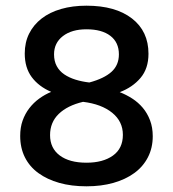

<svg xmlns="http://www.w3.org/2000/svg" viewBox="-20 -641 607 675"><path d="M51 -163Q51 -193 59.5 -217Q68 -241 83 -260.5Q98 -280 118 -294.5Q138 -309 160 -318Q116 -337 91.5 -370Q67 -403 67 -453Q67 -492 82.5 -523Q98 -554 126.5 -576Q155 -598 195 -609.5Q235 -621 284 -621Q386 -621 444 -576Q502 -531 502 -452Q502 -400 474 -367Q446 -334 401 -317Q424 -308 445 -294.5Q466 -281 482 -262Q498 -243 507.5 -218Q517 -193 517 -162Q517 -121 500 -88Q483 -55 452 -32.5Q421 -10 378.5 2Q336 14 284 14Q231 14 188.5 2Q146 -10 115 -32.5Q84 -55 67.5 -88Q51 -121 51 -163ZM412 -167Q412 -214 374.5 -244.5Q337 -275 272 -283Q217 -270 186.5 -240.5Q156 -211 156 -166Q156 -120 190 -94.5Q224 -69 284 -69Q342 -69 377 -94Q412 -119 412 -167ZM170 -450Q170 -426 179.5 -408.5Q189 -391 206 -379.5Q223 -368 245.5 -361Q268 -354 294 -351Q346 -365 372 -388.5Q398 -412 398 -450Q398 -492 368 -515Q338 -538 284 -538Q232 -538 201 -514Q170 -490 170 -450Z"/></svg>

Font: Baloo Da 2 Medium
Style: Regular
Weight: 500
Designer: Noopur Datye, Sulekha Rajkumar and Ek Type
Foundry: Ek Type
Version: Version 1.640;hotconv 1.0.111;makeotfexe 2.5.65597; ttfautoh